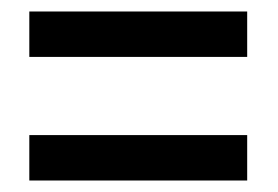

<svg xmlns="http://www.w3.org/2000/svg" viewBox="-20 -519 483 334"><path d="M31 -420H410V-499H31ZM31 -205H410V-284H31Z"/></svg>

Font: Noto Sans Myanmar UI ExtraCondensed Medium
Style: Regular
Weight: 500
Width: 2
Designer: Monotype Design Team
Foundry: Monotype Imaging Inc.
Version: Version 2.103